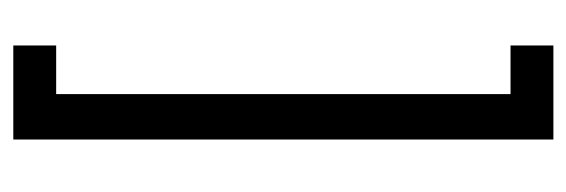

<svg xmlns="http://www.w3.org/2000/svg" viewBox="-306 -474 864 293"><g transform="rotate(-90 126.5 -328.0)"><path d="M59.6 -740.2H203.1V-674.8H128.9V18.6H203.1V84H59.6Z"/></g></svg>

Font: Altinn-DIN Condensed
Style: Regular
Weight: 400
Width: 3
Designer: Charles Nix
Foundry: Altinn
Version: Version 2.00